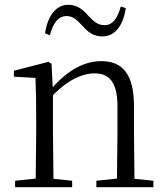

<svg xmlns="http://www.w3.org/2000/svg" viewBox="-20 -781 695 801"><path d="M168 -642 188 -634C202 -686 223 -714 258 -714C288 -714 306 -692 328 -669C347 -648 370 -629 407 -629C461 -629 494 -676 505 -747L484 -754C470 -704 450 -676 416 -676C386 -676 368 -694 345 -719C326 -741 301 -761 265 -761C212 -761 178 -712 168 -642ZM467 0H620V-27L541 -35L539 -227V-338C539 -474 489 -526 403 -526C337 -526 269 -494 200 -417L195 -515L182 -523L38 -486V-461L128 -456C130 -406 131 -353 131 -285V-227L129 -36L43 -27V0H281V-27L203 -35L201 -227V-384C271 -455 331 -475 374 -475C434 -475 470 -440 470 -339V-227L468 -36L382 -27V0Z"/></svg>

Font: Noto Serif KR Light
Style: Regular
Weight: 300
Designer: Ryoko NISHIZUKA 西塚涼子 (kana & ideographs); Frank Grießhammer (Latin, Greek & Cyrillic); Wenlong ZHANG 张文龙 (bopomofo); San
Foundry: Adobe
Version: Version 2.001;hotconv 1.1.0;makeotfexe 2.6.0